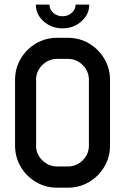

<svg xmlns="http://www.w3.org/2000/svg" viewBox="-20 -829 556 853"><path d="M375 -182.6V-473.6Q375 -512.7 347.4 -540Q319.8 -567.4 281.2 -567.4H234.4Q195.8 -567.4 168 -540Q140.1 -512.7 140.1 -473.6H140.6V-182.6H140.1Q140.1 -144 168 -116.7Q195.8 -89.4 234.4 -89.4H281.2Q319.8 -89.4 347.4 -116.7Q375 -144 375 -182.6ZM281.2 -661.1Q333 -661.1 375.5 -636Q418 -610.8 443.4 -568.1Q468.8 -525.4 468.8 -473.6V-182.6Q468.8 -130.9 443.4 -88.1Q418 -45.4 375.5 -20.3Q333 4.9 281.2 4.9H234.4Q182.6 4.9 139.9 -20.3Q97.2 -45.4 72 -88.1Q46.9 -130.9 46.9 -182.6V-473.6Q46.9 -525.4 72 -568.1Q97.2 -610.8 139.9 -636Q182.6 -661.1 234.4 -661.1ZM257.8 -703.1Q208.5 -703.1 173.8 -734.1Q139.2 -765.1 139.2 -808.6H199.7Q199.7 -787.1 216.8 -772Q233.9 -756.8 257.8 -756.8Q281.7 -756.8 298.8 -772Q315.9 -787.1 315.9 -808.6H376.5Q376.5 -765.1 341.6 -734.1Q306.6 -703.1 257.8 -703.1Z"/></svg>

Font: Lambda
Style: Regular
Weight: 400
Designer: GGBotNet
Version: 0.22